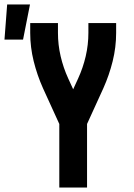

<svg xmlns="http://www.w3.org/2000/svg" viewBox="-77 -838 597 858"><path d="M188 0V-284L115 -444Q89 -502 73.5 -564.5Q58 -627 58 -691V-735H182V-691Q182 -638 194 -586.5Q206 -535 228 -487L250 -439L272 -487Q294 -535 306 -586.5Q318 -638 318 -691V-735H442V-691Q442 -627 426.5 -564.5Q411 -502 385 -444L312 -284V0ZM-57 -661 -45 -818H57L26 -661Z"/></svg>

Font: Iosevka Curly Extrabold
Style: Regular
Weight: 800
Monospace: yes
Designer: Belleve Invis
Foundry: Belleve Invis
Version: Version 22.1.2; ttfautohint (v1.8.4)